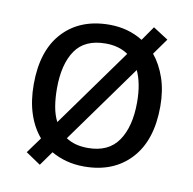

<svg xmlns="http://www.w3.org/2000/svg" viewBox="-71 -637 746 741"><g transform="rotate(10 302.5 -266.5)"><path d="M551 -269Q551 -136 483.5 -63Q416 10 301 10Q264 10 232 1.5Q200 -7 172 -23L132 33L74 -6L119 -68Q88 -104 71.5 -154.5Q55 -205 55 -269Q55 -402 122 -474Q189 -546 304 -546Q377 -546 435 -510L474 -566L533 -528L488 -465Q517 -430 534 -380.5Q551 -331 551 -269ZM146 -269Q146 -231 151.5 -198.5Q157 -166 170 -141L390 -447Q354 -472 302 -472Q220 -472 183 -418Q146 -364 146 -269ZM460 -269Q460 -343 437 -392L217 -86Q251 -63 303 -63Q384 -63 422 -118.5Q460 -174 460 -269Z"/></g></svg>

Font: Noto Sans Vithkuqi
Style: Regular
Weight: 400
Version: Version 1.001